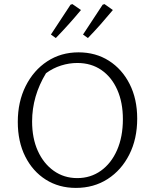

<svg xmlns="http://www.w3.org/2000/svg" viewBox="-20 -911 757 939"><path d="M351 8Q268 8 204 -32.5Q140 -73 103.5 -145.5Q67 -218 67 -315Q67 -413 105.5 -490Q144 -567 211 -611Q278 -655 364 -655Q448 -655 512.5 -614Q577 -573 614 -500Q651 -427 651 -331Q651 -232 612.5 -155.5Q574 -79 506.5 -35.5Q439 8 351 8ZM358 -40Q423 -40 473.5 -76Q524 -112 552.5 -177Q581 -242 581 -328Q581 -410 553.5 -472Q526 -534 476 -568.5Q426 -603 358 -603Q318 -603 278.5 -590.5Q239 -578 205 -553Q137 -441 137 -317Q137 -235 165 -173Q193 -111 243 -75.5Q293 -40 358 -40ZM229 -742 325 -888 334 -891 376 -862Q347 -827 316 -792.5Q285 -758 253 -725ZM386 -742 482 -888 491 -891 532 -862Q503 -827 472.5 -792.5Q442 -758 410 -725Z"/></svg>

Font: Piazzolla SC Light
Style: Regular
Weight: 300
Designer: Juan Pablo del Peral
Foundry: Huerta Tipografica
Version: Version 1.330